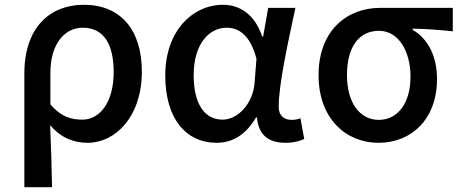

<svg xmlns="http://www.w3.org/2000/svg" viewBox="-20 -584 1929 804"><path d="M82 200H198C196 108 194 35 190 -60C236 -5 292 14 347 14C463 14 574 -95 574 -284C574 -458 486 -564 331 -564C192 -564 82 -472 82 -276ZM325 -83C281 -83 237 -93 191 -147V-279C191 -403 253 -468 326 -468C416 -468 456 -397 456 -282C456 -154 397 -83 325 -83Z M887 14C956 14 1011 -22 1052 -92H1056C1062 -18 1106 14 1175 14C1211 14 1237 6 1254 -2L1238 -89C1227 -84 1213 -82 1201 -82C1170 -82 1147 -99 1147 -137C1147 -231 1187 -411 1217 -551H1103L1082 -431H1078C1046 -527 981 -564 914 -564C787 -564 672 -455 672 -268C672 -87 759 14 887 14ZM912 -83C837 -83 791 -148 791 -269C791 -403 858 -468 929 -468C978 -468 1027 -440 1054 -338L1046 -237C1040 -152 977 -83 912 -83Z M1565 14C1704 14 1810 -86 1810 -253C1810 -350 1771 -423 1708 -459V-464C1768 -463 1815 -459 1876 -453V-551H1571C1438 -551 1314 -461 1314 -269C1314 -87 1429 14 1565 14ZM1566 -82C1488 -82 1433 -152 1433 -269C1433 -397 1490 -455 1567 -455C1651 -455 1699 -366 1699 -263C1699 -151 1645 -82 1566 -82Z"/></svg>

Font: Noto Sans CJK HK Medium
Style: Regular
Weight: 500
Designer: Ryoko NISHIZUKA 西塚涼子 (kana, bopomofo & ideographs); Paul D. Hunt (Latin, Greek & Cyrillic); Sandoll Communications 산돌커뮤니
Foundry: Adobe
Version: Version 2.004;hotconv 1.0.118;makeotfexe 2.5.65603